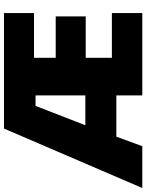

<svg xmlns="http://www.w3.org/2000/svg" viewBox="93 -852 754 991"><g transform="rotate(-90 470.5 -357.0)"><path d="M898 0H473V-134H260L211 0H-5L302 -714H898V-559H667V-447H881V-292H667V-157H898ZM319 -294H473V-551H419Z"/></g></svg>

Font: Noto Sans Black
Style: Regular
Weight: 900
Designer: Monotype Design Team
Foundry: Monotype Imaging Inc.
Version: Version 2.007